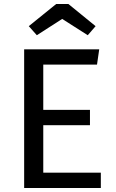

<svg xmlns="http://www.w3.org/2000/svg" viewBox="-20 -934 575 954"><path d="M289 -840 416 -759 455 -804 320 -914H259L123 -804L163 -759ZM100 -689V0H481V-76H195V-312H427V-388H195V-613H462L473 -689Z"/></svg>

Font: Fira Sans
Style: Regular
Weight: 400
Designer: Carrois Corporate & Edenspiekermann AG
Foundry: Carrois Corporate GbR & Edenspiekermann AG
Version: Version 4.203